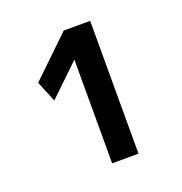

<svg xmlns="http://www.w3.org/2000/svg" viewBox="-89 -808 563 595"><g transform="rotate(-20 192.5 -511.0)"><path d="M183 -634 81 -536 53 -605 183 -730H270V-292H183Z"/></g></svg>

Font: Mplus 1p Medium
Style: Regular
Weight: 500
Version: Version 1.061